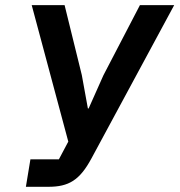

<svg xmlns="http://www.w3.org/2000/svg" viewBox="-20 -718 690 738"><path d="M79.5 0H165.8C244 0 286.2 -24.9 331.7 -109.4L649.5 -698.2H517.8L377.5 -428.6L320.7 -301.1H317.8L294.4 -429.7L228.3 -698.2H101.9L242.5 -173.7L206.3 -105.5H96.9Z"/></svg>

Font: Margiela Mono Italic SmBold It
Style: Regular
Weight: 600
Designer: Mike Abbink, Paul van der Laan, Pieter van Rosmalen
Foundry: Bold Monday
Version: Version 2.003 2021